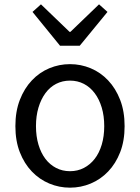

<svg xmlns="http://www.w3.org/2000/svg" viewBox="-20 -853 646 886"><path d="M303 13Q253 13 207.5 -6Q162 -25 127 -61.5Q92 -98 71.5 -150.5Q51 -203 51 -271Q51 -339 71.5 -392Q92 -445 127 -482Q162 -519 207.5 -538Q253 -557 303 -557Q353 -557 398.5 -538Q444 -519 479 -482Q514 -445 534.5 -392Q555 -339 555 -271Q555 -203 534.5 -150.5Q514 -98 479 -61.5Q444 -25 398.5 -6Q353 13 303 13ZM303 -63Q338 -63 367 -78Q396 -93 417 -120Q438 -147 449.5 -185.5Q461 -224 461 -271Q461 -318 449.5 -356.5Q438 -395 417 -423Q396 -451 367 -466Q338 -481 303 -481Q268 -481 239 -466Q210 -451 189.5 -423Q169 -395 157.5 -356.5Q146 -318 146 -271Q146 -224 157.5 -185.5Q169 -147 189.5 -120Q210 -93 239 -78Q268 -63 303 -63ZM130 -798 169 -833 301 -706H305L437 -833L476 -798L348 -642H257Z"/></svg>

Font: SpoqaHanSans-Regular
Style: Regular
Weight: 400
Designer: [Spoqa Han Sans] Dong-huui Kim \uAE40 \uB3D9 \uD718  Younghwa Kang \uAC15 \uC601 \uD654  [Noto Sans] Ryoko NISHIZUKA \u8
Foundry: Spoqa (http://www.spoqa-han-sans.com)
Version: Version 2.000